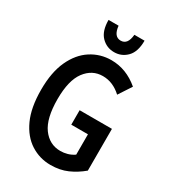

<svg xmlns="http://www.w3.org/2000/svg" viewBox="-216 -1006 1004 1127"><g transform="rotate(30 286.0 -443.0)"><path d="M42 -345Q42 -463 78.5 -542Q115 -621 177 -661Q239 -701 314 -701Q415 -701 500 -629L443 -542Q415 -568 383.5 -581.5Q352 -595 317 -595Q245 -595 199 -533.5Q153 -472 153 -345Q153 -214 199 -151.5Q245 -89 319 -89Q342 -89 365.5 -95.5Q389 -102 411 -117V-255H298V-353H517V-70Q473 -33 423 -11Q373 11 310 11Q236 11 175 -28Q114 -67 78 -145.5Q42 -224 42 -345ZM180 -897H248Q255 -827 302 -827Q349 -827 355 -897H424Q424 -822 388.5 -785.5Q353 -749 302 -749Q251 -749 215.5 -785.5Q180 -822 180 -897Z"/></g></svg>

Font: Radio Canada Condensed Medium
Style: Regular
Weight: 500
Width: 3
Designer: Charles Daoud, Etienne Aubert Bonn, Alexandre Saumier Demers, Jacques Le Bailly
Foundry: Radio-Canada
Version: Version 2.104; ttfautohint (v1.8.4.7-5d5b);gftools[0.9.28.de